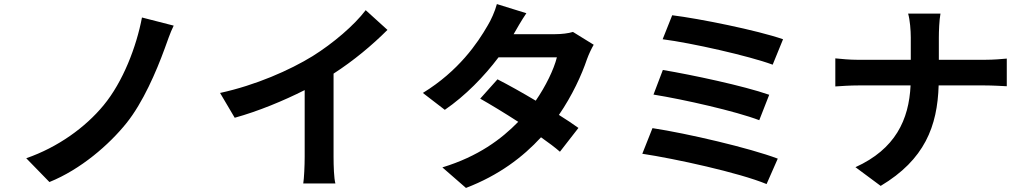

<svg xmlns="http://www.w3.org/2000/svg" viewBox="-20 -858 5040 944"><path d="M834 -732 678 -772C651 -629 585 -456 489 -340C400 -232 265 -134 109 -80L223 37C377 -25 517 -147 602 -253C683 -354 748 -505 790 -620C802 -652 816 -696 834 -732Z M1620 -496C1719 -560 1809 -635 1885 -711L1778 -808C1722 -734 1618 -645 1517 -582C1405 -513 1237 -439 1062 -401L1134 -279C1250 -311 1375 -363 1478 -415V-87C1478 -43 1475 20 1471 44H1629C1622 19 1620 -43 1620 -87Z M2797 -701C2775 -694 2741 -690 2710 -690H2505L2506 -691C2518 -712 2544 -758 2568 -793L2423 -838C2414 -803 2393 -757 2378 -733C2328 -646 2235 -509 2059 -401L2167 -318C2268 -387 2361 -483 2431 -576H2718C2703 -516 2663 -434 2614 -363C2547 -403 2479 -441 2426 -468L2341 -373C2392 -344 2460 -303 2528 -259C2445 -174 2332 -89 2155 -35L2271 66C2433 4 2551 -86 2640 -183C2677 -157 2709 -133 2733 -112L2824 -229C2799 -247 2765 -270 2728 -293C2794 -389 2840 -490 2866 -567C2875 -592 2888 -619 2899 -638Z M3285 -783 3238 -665C3379 -647 3663 -583 3779 -540L3830 -665C3704 -709 3416 -767 3285 -783ZM3239 -514 3193 -393C3342 -369 3598 -311 3713 -267L3762 -392C3636 -436 3382 -490 3239 -514ZM3188 -228 3138 -102C3298 -78 3614 -9 3749 47L3804 -78C3667 -130 3359 -202 3188 -228Z M4596 -564V-673C4596 -704 4598 -760 4604 -791H4445C4454 -760 4458 -708 4458 -674V-564H4198C4158 -564 4117 -568 4087 -571V-433C4118 -435 4158 -438 4202 -438H4457C4449 -269 4382 -125 4186 -36L4310 56C4526 -73 4589 -237 4595 -438H4820C4860 -438 4909 -435 4930 -434V-570C4909 -568 4867 -564 4821 -564Z"/></svg>

Font: Noto Sans CJK JP Bold
Style: Regular
Weight: 700
Designer: Ryoko NISHIZUKA (kana & ideographs); Paul D. Hunt (Latin, Greek & Cyrillic); Wenlong ZHANG (bopomofo); Sandoll Communica
Foundry: Adobe Systems Incorporated
Version: Version 1.004;PS 1.004;hotconv 1.0.82;makeotf.lib2.5.63406